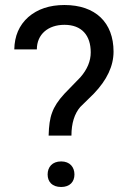

<svg xmlns="http://www.w3.org/2000/svg" viewBox="-20 -741 512 766"><path d="M265 -200C265 -249 277 -287 300 -314L354 -367C407 -422 433 -478 433 -535C433 -651 361 -721 237 -721C178 -721 130 -705 93 -673C56 -640 38 -597 37 -544H127C127 -604 172 -642 237 -642C306 -642 342 -600 342 -532C342 -497 328 -464 301 -433L237 -367C212 -340 196 -315 188 -292C179 -269 175 -239 174 -200ZM170 -45C170 -16 188 5 224 5C259 5 277 -16 277 -45C277 -74 259 -97 224 -97C188 -97 170 -74 170 -45Z"/></svg>

Font: Noto Sans KR Regular
Style: Regular
Weight: 400
Designer: Ryoko NISHIZUKA  (kana & ideographs); Paul D. Hunt (Latin, Greek & Cyrillic); Wenlong ZHANG  (bopomofo); Sandoll Communi
Foundry: Adobe Systems Incorporated
Version: Version 1.004;PS 1.004;hotconv 1.0.82;makeotf.lib2.5.63406